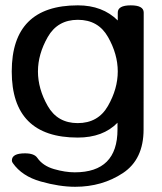

<svg xmlns="http://www.w3.org/2000/svg" viewBox="-20 -509 612 726"><path d="M522.9 -19.5Q522.9 93.8 444.6 145.5Q366.2 197.3 264.2 197.3Q204.6 197.3 133.8 177.2Q63 157.2 28.3 107.4Q24.9 102.5 24.9 97.7Q24.9 70.8 74.7 70.8Q109.4 70.8 121.1 87.9Q142.1 118.2 184.3 130.4Q226.6 142.6 262.7 142.6Q424.3 142.6 424.3 -19.5V-44.9Q369.6 11.2 273.9 11.2Q24.4 11.2 24.4 -238.8Q24.4 -488.8 274.4 -488.8Q367.7 -488.8 425.3 -431.6V-461.4Q425.3 -488.8 474.6 -488.8Q523.4 -488.8 523.4 -461.4ZM273.9 -43.5Q351.1 -43.5 388.2 -108.4Q425.3 -173.3 425.3 -238.8Q425.3 -304.2 388.4 -369.1Q351.6 -434.1 274.4 -434.1Q197.8 -434.1 160.6 -369.1Q123.5 -304.2 123.5 -238.8Q123.5 -173.3 160.4 -108.4Q197.3 -43.5 273.9 -43.5Z"/></svg>

Font: Gayathri
Style: Bold
Weight: 700
Designer: Binoy Dominic <binoy.domenic@gmail.com>
Foundry: SMC
Version: Version 1.000